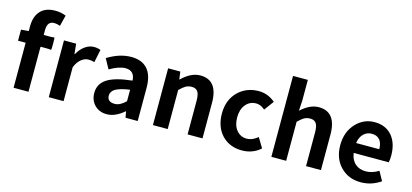

<svg xmlns="http://www.w3.org/2000/svg" viewBox="-66 -1282 3831 1786"><g transform="rotate(15 1849.5 -389.5)"><path d="M101.6 0V-216.8V-433.6H28.3V-540L101.6 -545.9V-590.8Q101.6 -682.6 145.5 -734.4Q194.3 -793 292 -793Q346.7 -793 395.5 -773.4L369.1 -668Q336.9 -679.7 311.5 -679.7Q245.1 -679.7 245.1 -593.8V-546.9H296.9Q323.2 -546.9 347.7 -549.8Q350.6 -547.9 350.6 -490.2Q350.6 -432.6 347.7 -430.7Q329.1 -433.6 296.9 -433.6H245.1V0Z M440.4 0V-273.4V-546.9H557.6L567.4 -450.2H571.3Q600.6 -502.9 642.6 -532.2Q683.6 -560.5 726.6 -560.5Q762.7 -560.5 791 -548.8L765.6 -424.8Q738.3 -433.6 709 -433.6Q672.9 -433.6 641.6 -409.2Q604.5 -381.8 583 -326.2V0Z M1001 13.7Q928.7 13.7 883.8 -32.2Q838.9 -78.1 838.9 -148.4Q838.9 -236.3 913.6 -284.7Q988.3 -333 1153.3 -350.6Q1149.4 -445.3 1060.5 -445.3Q1000 -445.3 910.2 -393.6L858.4 -488.3Q974.6 -560.5 1086.9 -560.5Q1190.4 -560.5 1243.7 -499.5Q1296.9 -438.5 1296.9 -319.3V-159.2V0H1179.7L1168.9 -58.6H1166Q1082 13.7 1001 13.7ZM1047.9 -98.6Q1099.6 -98.6 1153.3 -152.3V-262.7Q1060.5 -250 1014.6 -223.6Q975.6 -198.2 975.6 -160.2Q975.6 -98.6 1047.9 -98.6Z M1443.4 0V-273.4V-546.9H1560.5L1570.3 -474.6H1574.2Q1662.1 -560.5 1752 -560.5Q1920.9 -560.5 1920.9 -340.8V0H1777.3V-323.2Q1777.3 -385.7 1759.3 -411.6Q1741.2 -437.5 1700.2 -437.5Q1668.9 -437.5 1641.6 -421.9Q1620.1 -409.2 1585.9 -376V0Z M2301.8 13.7Q2185.5 13.7 2111.3 -61.5Q2035.2 -140.6 2035.2 -272.5Q2035.2 -403.3 2119.1 -485.4Q2199.2 -560.5 2314.5 -560.5Q2402.3 -560.5 2473.6 -500L2405.3 -407.2Q2363.3 -443.4 2321.3 -443.4Q2258.8 -443.4 2220.2 -396.5Q2181.6 -349.6 2181.6 -272.5Q2181.6 -196.3 2219.7 -149.9Q2257.8 -103.5 2317.4 -103.5Q2371.1 -103.5 2423.8 -147.5L2480.5 -52.7Q2405.3 13.7 2301.8 13.7Z M2584 0V-389.6V-779.3H2726.6V-583L2720.7 -480.5Q2806.6 -560.5 2892.6 -560.5Q3061.5 -560.5 3061.5 -340.8V0H2918V-323.2Q2918 -385.7 2899.9 -411.6Q2881.8 -437.5 2840.8 -437.5Q2809.6 -437.5 2782.2 -421.9Q2760.7 -409.2 2726.6 -376V0Z M3446.3 13.7Q3329.1 13.7 3253.9 -62.5Q3174.8 -140.6 3174.8 -272.5Q3174.8 -400.4 3252.9 -483.4Q3327.1 -560.5 3429.7 -560.5Q3539.1 -560.5 3600.6 -486.3Q3658.2 -416 3658.2 -298.8Q3658.2 -255.9 3651.4 -233.4H3482.4H3314.5Q3323.2 -167 3364.3 -131.8Q3403.3 -96.7 3465.8 -96.7Q3528.3 -96.7 3588.9 -134.8L3637.7 -46.9Q3549.8 13.7 3446.3 13.7ZM3312.5 -328.1H3423.8H3535.2Q3535.2 -385.7 3509.8 -417Q3483.4 -449.2 3431.6 -449.2Q3386.7 -449.2 3354.5 -418.9Q3320.3 -385.7 3312.5 -328.1Z"/></g></svg>

Font: Bpmf GenSeki Gothic B
Style: B
Weight: 700
Foundry: But Ko
Version: Version 1.320